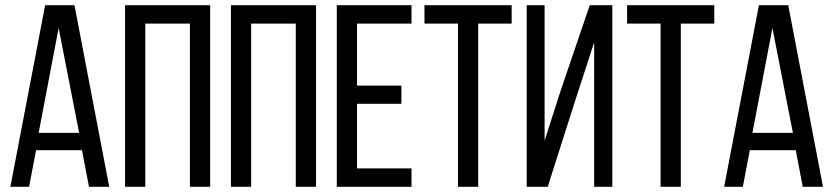

<svg xmlns="http://www.w3.org/2000/svg" viewBox="-20 -720 3213 740"><path d="M119 -141 92 0H20L154 -700H267L401 0H323L296 -141ZM129 -208H285L206 -612Z M540 -629V0H462V-700H790V0H712V-629Z M948 -629V0H870V-700H1198V0H1120V-629Z M1527 -390V-320H1356V-71H1566V0H1278V-700H1566V-629H1356V-390Z M1745 0V-629H1616V-700H1952V-629H1823V0Z M2194 -323 2091 0H2010V-700H2079V-178L2141 -371L2253 -700H2340V0H2270V-557Z M2526 0V-629H2397V-700H2733V-629H2604V0Z M2870 -141 2843 0H2771L2905 -700H3018L3152 0H3074L3047 -141ZM2880 -208H3036L2957 -612Z"/></svg>

Font: Adderley Regular
Style: Regular
Weight: 400
Designer: gorohovskiy
Version: Version 1.003 November 13, 2017